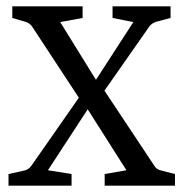

<svg xmlns="http://www.w3.org/2000/svg" viewBox="-20 -589 584 609"><path d="M312 0V-37L381 -49L245 -263L240 -264L83 -503Q75 -516 60 -520L19 -532V-569H242V-532L171 -519L296 -317H301L469 -64Q476 -51 492 -48L535 -37V0ZM7 0V-37L57 -48Q71 -51 80 -64L251 -309H267L403 -519L337 -532V-569H521V-532L476 -520Q460 -515 453 -504L288 -268H275L132 -49L207 -37V0Z"/></svg>

Font: Rasa
Style: Regular
Weight: 400
Designer: Anna Giedrys (Yrsa+Rasa design), David Brezina (Yrsa art-direction, Rasa art-direction, design)
Foundry: Rosetta Type Foundry
Version: Version 2.004